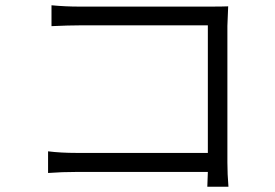

<svg xmlns="http://www.w3.org/2000/svg" viewBox="-20 -701 1040 727"><path d="M162 -128Q210 -122 270 -122H767V-605H282Q241 -605 175 -602V-681Q228 -676 281 -676H772Q823 -676 844 -677L841 -603V-86Q841 -42 845 6H765L767 -50H272Q214 -50 162 -46Z"/></svg>

Font: Source Han Sans CN Normal
Style: Regular
Weight: 350
Designer: Ryoko NISHIZUKA 西塚涼子 (kana, bopomofo & ideographs); Paul D. Hunt (Latin, Greek & Cyrillic); Sandoll Communications 산돌커뮤니
Foundry: Adobe
Version: Version 2.004;hotconv 1.0.118;makeotfexe 2.5.65603